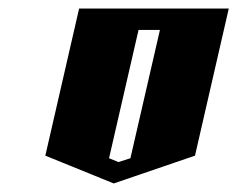

<svg xmlns="http://www.w3.org/2000/svg" viewBox="-20 -520 555 449"><path d="M165 -500H515L436 -156L246 -91L86 -156ZM304 -450 235 -150 257 -141 285 -150 354 -450Z"/></svg>

Font: SOV_Meka
Style: Italic
Weight: 400
Italic angle: -13°
Version: Version 1.00